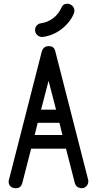

<svg xmlns="http://www.w3.org/2000/svg" viewBox="-20 -1000 541 1024"><path d="M204 -803C205 -803 208 -803 209 -803C320 -818 377 -916 377 -943C377 -967 355 -980 340 -980C320 -980 313 -971 307 -958C289 -917 249 -883 199 -876C180 -874 167 -858 167 -840C167 -819 184 -803 204 -803ZM63 4C86 4 94 -8 99 -24L146 -207H332L379 -24C386 5 416 5 424 3C452 -5 453 -34 450 -42L275 -726C269 -748 258 -754 239 -754C216 -754 207 -738 203 -726L28 -42C27 -41 26 -34 26 -33C25 1 57 4 63 4ZM199 -415 239 -569 279 -415ZM181 -345H297L313 -280H165Z"/></svg>

Font: LS
Style: RegularAlt
Weight: 500
Designer: BSozoo
Foundry: BSozoo
Version: Version 001.000